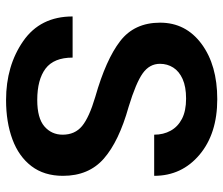

<svg xmlns="http://www.w3.org/2000/svg" viewBox="-74 -688 772 665"><g transform="rotate(90 312.5 -355.0)"><path d="M326 10.5Q207.5 10.5 122 -48.8Q36.5 -108 36.5 -220H179Q179 -155 217.2 -126.2Q255.5 -97.5 326 -97.5Q388.5 -97.5 417.2 -122.2Q446 -147 446 -185.5Q446 -228 416 -252.8Q386 -277.5 315 -298.5Q185.5 -335.5 121.8 -384.8Q58 -434 58 -523Q58 -612 131.5 -666.5Q205 -721 323 -721Q442.5 -721 515.5 -659.5Q588.5 -598 588.5 -502.5H446Q446 -534.5 432.2 -559.5Q418.5 -584.5 391 -598.8Q363.5 -613 321 -613Q280 -613 253.2 -601Q226.5 -589 213.5 -568.5Q200.5 -548 200.5 -522.5Q200.5 -486.5 233.2 -463Q266 -439.5 349.5 -414Q469 -380.5 528.8 -328.2Q588.5 -276 588.5 -186.5Q588.5 -121.5 555 -77.5Q521.5 -33.5 462 -11.5Q402.5 10.5 326 10.5Z"/></g></svg>

Font: Roberto Sans
Style: Bold
Weight: 700
Designer: Google (font) & Cristiano Sobral (main changes)
Version: Version 1.000;October 12, 2021;FontCreator 14.0.0.2814 64-bi